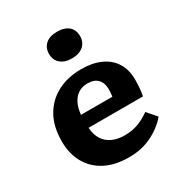

<svg xmlns="http://www.w3.org/2000/svg" viewBox="-185 -912 992 1055"><g transform="rotate(-30 311.5 -384.0)"><path d="M329.5 14Q240.5 14 178.5 -18.5Q116.5 -51 83.7 -109.8Q51 -168.5 51 -246.5Q51 -340 88 -404.8Q125 -469.5 190.3 -503.5Q255.5 -537.5 341 -537.5Q411.5 -537.5 463 -514.3Q514.5 -491 542.3 -447Q570 -403 570 -339.5Q570 -314 568 -288.5Q566 -263 561 -238H216Q218.5 -193 238 -162.8Q257.5 -132.5 291 -117.5Q324.5 -102.5 368.5 -102.5Q416.5 -102.5 455.3 -117.3Q494 -132 529 -157.5L580 -99Q538 -49 473.5 -17.5Q409 14 329.5 14ZM215.5 -320.5H414.5Q416.5 -333.5 417.2 -344.8Q418 -356 418 -367Q418 -407 396 -429.7Q374 -452.5 332 -452.5Q297.5 -452.5 272.5 -436Q247.5 -419.5 233.3 -390Q219 -360.5 215.5 -320.5ZM329 -613.5Q283.5 -613.5 257 -636Q230.5 -658.5 230.5 -698Q230.5 -736.5 256.3 -759.3Q282 -782 329 -782Q376.5 -782 402 -759.8Q427.5 -737.5 427.5 -698Q427.5 -659 400.8 -636.2Q374 -613.5 329 -613.5Z"/></g></svg>

Font: Literata Variable Black
Style: Regular
Weight: 900
Designer: Latin by Veronika Burian and Jose Scaglione. Greek by Irene Vlachou. Cyrillic by Vera Evstafieva.
Foundry: TypeTogether
Version: Version 3.021